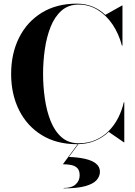

<svg xmlns="http://www.w3.org/2000/svg" viewBox="-20 -780 741 1052"><path d="M401 10Q289.5 10 208.8 -39.8Q128 -89.5 84.5 -176.5Q41 -263.5 41 -375Q41 -486.5 84.5 -573.5Q128 -660.5 208.8 -710.2Q289.5 -760 401 -760Q447.5 -760 487 -744Q526.5 -728 557 -698.5L649 -750H651V-530H648Q631 -595 596.8 -645.8Q562.5 -696.5 515 -725.8Q467.5 -755 411 -755Q355 -755 317.2 -721.8Q279.5 -688.5 257.5 -633.2Q235.5 -578 225.8 -510.8Q216 -443.5 216 -375Q216 -307 225.8 -239.5Q235.5 -172 257.5 -116.8Q279.5 -61.5 317.2 -28.2Q355 5 411 5Q462 5 503 -12.8Q544 -30.5 575.2 -61.8Q606.5 -93 627.2 -133.8Q648 -174.5 658.5 -220H661V0H659L575.5 -57.5Q543.5 -26 499.5 -8Q455.5 10 401 10ZM328.5 252V250Q373 250 394.8 230Q416.5 210 416.5 181Q416.5 154.5 404 141.5Q391.5 128.5 370.5 124.2Q349.5 120 324.5 120L409 5.5H412.5L357.5 80Q406 81.5 444.5 90Q483 98.5 505.2 115.8Q527.5 133 527.5 161Q527.5 186 509.2 206.8Q491 227.5 447.5 239.8Q404 252 328.5 252Z"/></svg>

Font: Bodoni Moda 96pt
Style: Bold
Weight: 700
Version: Version 2.005